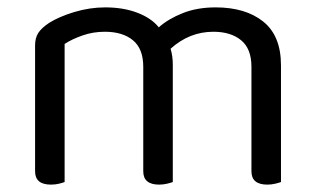

<svg xmlns="http://www.w3.org/2000/svg" viewBox="-20 -495 856 520"><path d="M661 -314Q661 -363 633 -386Q605 -409 558 -409Q493 -409 442 -363Q448 -343 448 -320V-2Q443 0 432.5 2.5Q422 5 411 5Q368 5 368 -31V-314Q368 -363 340 -386Q312 -409 264 -409Q232 -409 203.5 -399Q175 -389 155 -376V-2Q150 0 140 2.5Q130 5 118 5Q75 5 75 -31V-372Q75 -392 83.5 -405.5Q92 -419 113 -433Q140 -450 181.5 -462.5Q223 -475 265 -475Q314 -475 352 -460.5Q390 -446 410 -421Q436 -444 475 -459.5Q514 -475 564 -475Q645 -475 693 -436.5Q741 -398 741 -318V-2Q736 0 725.5 2.5Q715 5 704 5Q661 5 661 -31V-314Z"/></svg>

Font: Baloo Da 2
Style: Regular
Weight: 400
Designer: Noopur Datye, Sulekha Rajkumar and Ek Type
Foundry: Ek Type
Version: Version 1.640;hotconv 1.0.111;makeotfexe 2.5.65597; ttfautoh